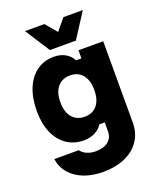

<svg xmlns="http://www.w3.org/2000/svg" viewBox="-191 -981 1081 1313"><g transform="rotate(-20 350.0 -324.0)"><path d="M633 -30Q633 47 595.5 103Q558 159 489.5 189.5Q421 220 328 220Q250 220 189 196Q128 172 90 128Q52 84 43 23H221Q237 45 265 57.5Q293 70 328 70Q387 70 420 43.5Q453 17 453 -30V-95H413Q396 -64 360 -46Q324 -28 279 -28Q207 -28 154 -64.5Q101 -101 72 -167.5Q43 -234 43 -325Q43 -421 72 -490.5Q101 -560 154 -598Q207 -636 279 -636Q325 -636 361 -616Q397 -596 413 -561H453V-620H633ZM215 -328Q215 -257 248 -217.5Q281 -178 339 -178Q397 -178 429.5 -217.5Q462 -257 462 -328Q462 -399 429.5 -438.5Q397 -478 339 -478Q281 -478 248 -438.5Q215 -399 215 -328ZM575 -868 459 -688H270L154 -868H295L365 -785L434 -868Z"/></g></svg>

Font: Martian Mono ExtraBold
Style: Regular
Weight: 800
Monospace: yes
Designer: Roman Shamin
Foundry: Evil Martians
Version: Version 1.000; ttfautohint (v1.8.4.7-5d5b)